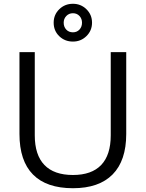

<svg xmlns="http://www.w3.org/2000/svg" viewBox="-20 -988 771 1016"><path d="M83 -279V-712H164V-272Q164 -168 215 -115Q266 -62 366 -62Q465 -62 515.5 -115Q566 -168 566 -272V-712H648V-279Q648 -138 576 -65Q504 8 366 8Q226 8 154.5 -64.5Q83 -137 83 -279ZM264 -868Q264 -910 293.5 -939Q323 -968 366 -968Q408 -968 437.5 -939Q467 -910 467 -868Q467 -826 437.5 -797Q408 -768 366 -768Q323 -768 293.5 -796.5Q264 -825 264 -868ZM414 -868Q414 -889 400.5 -903.5Q387 -918 366 -918Q345 -918 331 -903.5Q317 -889 317 -868Q317 -846 330.5 -831.5Q344 -817 366 -817Q387 -817 400.5 -831.5Q414 -846 414 -868Z"/></svg>

Font: Muli-Regular
Style: Regular
Weight: 400
Version: Version 2.000